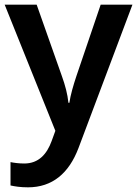

<svg xmlns="http://www.w3.org/2000/svg" viewBox="-20 -562 587 822"><path d="M0 -542 217 -2 201 42C181 97 146 138 84 138C61 138 39 135 25 132V232C43 236 67 240 100 240C204 240 275 180 316 72L547 -542H411L307 -236C294 -197 282 -156 277 -122H273C269 -160 259 -197 245 -236L137 -542Z"/></svg>

Font: Noto Sans Ol Chiki SemiBold
Style: Regular
Weight: 600
Designer: Monotype Design Team, Lewis McGuffie
Foundry: Monotype Imaging Inc.
Version: Version 2.003